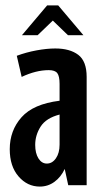

<svg xmlns="http://www.w3.org/2000/svg" viewBox="-20 -684 376 709"><path d="M219 -60Q205 -30 181 -12.5Q157 5 127 5Q81 5 48.5 -32.5Q16 -70 16 -133Q16 -202 59.5 -251Q103 -300 200 -312V-374Q200 -403 191.5 -414Q183 -425 160 -425Q113 -425 60 -400L42 -478Q77 -491 115 -498Q153 -505 184 -505Q238 -505 269 -481.5Q300 -458 300 -400V0H232ZM153 -80Q173 -80 186.5 -99.5Q200 -119 200 -150V-261Q150 -248 130 -216.5Q110 -185 110 -149Q110 -118 122 -99Q134 -80 153 -80ZM154 -664H195L288 -554H231L175 -608L119 -554H61Z"/></svg>

Font: Piscolabis
Style: Regular
Weight: 400
Designer: Ariel Martín Pérez
Foundry: Tunera Type Foundry
Version: Version 1.000